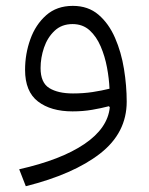

<svg xmlns="http://www.w3.org/2000/svg" viewBox="-20 -374 507 654"><path d="M354 -8.3 351.1 -12.2Q325.2 -5.4 293.9 0Q262.7 5.4 227.1 5.4Q153.3 5.4 109.4 -28.3Q65.4 -62 65.4 -136.2Q65.4 -190.4 83.3 -240.2Q101.1 -290 137.2 -322Q173.3 -354 228 -354Q280.3 -354 315.4 -324Q350.6 -293.9 371.8 -245.1Q393.1 -196.3 402.3 -139.2Q411.6 -82 411.6 -27.8Q411.6 78.6 320.8 149.2Q230 219.7 67.9 260.3L45.4 202.6Q188 170.4 267.3 116.7Q346.7 63 354 -8.3ZM353 -71.8Q351.6 -106 344.5 -144Q337.4 -182.1 323 -215.8Q308.6 -249.5 285.2 -270.8Q261.7 -292 227.1 -292Q189.9 -292 165.8 -269Q141.6 -246.1 129.9 -211.7Q118.2 -177.2 118.2 -142.1Q118.2 -92.3 147.9 -74Q177.7 -55.7 228.5 -55.7Q264.2 -55.7 295.7 -60.5Q327.1 -65.4 353 -71.8Z"/></svg>

Font: Estedad-FD Light
Style: Regular
Weight: 300
Designer: Amin Abedi
Version: Version 7.3